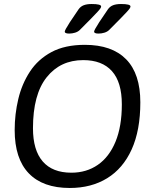

<svg xmlns="http://www.w3.org/2000/svg" viewBox="-20 -929 771 955"><path d="M402 -706Q537 -706 607.5 -634Q678 -562 678 -420Q678 -281 635 -186Q592 -91 513 -42.5Q434 6 327 6Q193 6 123 -67Q53 -140 53 -282Q53 -361 71 -436.5Q89 -512 129 -573Q169 -634 236 -670Q303 -706 402 -706ZM394 -630Q280 -630 212 -544.5Q144 -459 144 -291Q144 -182 192.5 -126Q241 -70 335 -70Q410 -70 466.5 -109Q523 -148 554.5 -224Q586 -300 586 -410Q586 -520 537 -575Q488 -630 394 -630ZM582 -909Q629 -909 629 -897Q629 -893 625.5 -887.5Q622 -882 611.5 -870.5Q601 -859 580 -837.5Q559 -816 523 -780Q514 -771 499.5 -766.5Q485 -762 470 -762Q459 -762 453.5 -764.5Q448 -767 448 -771Q448 -775 453.5 -785.5Q459 -796 473.5 -818.5Q488 -841 517 -883Q527 -897 542.5 -903Q558 -909 582 -909ZM436 -909Q483 -909 483 -897Q483 -893 479.5 -887.5Q476 -882 465.5 -870.5Q455 -859 434 -837.5Q413 -816 377 -780Q368 -771 353.5 -766.5Q339 -762 324 -762Q313 -762 307.5 -764.5Q302 -767 302 -771Q302 -775 307.5 -785.5Q313 -796 327.5 -818.5Q342 -841 371 -883Q381 -897 396.5 -903Q412 -909 436 -909Z"/></svg>

Font: Asap VF Beta
Style: Italic
Weight: 400
Italic angle: -6°
Designer: Pablo Cosgaya
Foundry: Pablo Cosgaya
Version: Version 1.007